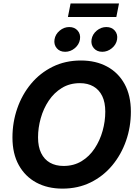

<svg xmlns="http://www.w3.org/2000/svg" viewBox="-20 -1091 806 1121"><path d="M344.7 10.3Q257.8 10.3 192.1 -25.1Q126.5 -60.5 89.6 -127.2Q52.7 -193.8 52.7 -288.1Q52.7 -377 80.8 -458Q108.9 -539.1 161.4 -602.1Q213.9 -665 287.6 -701.4Q361.3 -737.8 452.6 -737.8Q539.1 -737.8 604.7 -702.6Q670.4 -667.5 707.3 -600.6Q744.1 -533.7 744.1 -439Q744.1 -349.6 715.8 -268.8Q687.5 -188 635 -125Q582.5 -62 509 -25.9Q435.5 10.3 344.7 10.3ZM351.1 -122.1Q410.6 -122.1 456.3 -149.9Q502 -177.7 532.7 -224.4Q563.5 -271 579.1 -326.9Q594.7 -382.8 594.7 -439Q594.7 -493.7 576.7 -530.5Q558.6 -567.4 525.4 -586.4Q492.2 -605.5 446.8 -605.5Q386.7 -605.5 341.1 -577.4Q295.4 -549.3 264.4 -502.9Q233.4 -456.5 217.8 -400.6Q202.1 -344.7 202.1 -288.6Q202.1 -234.4 220.2 -197.3Q238.3 -160.2 271.7 -141.1Q305.2 -122.1 351.1 -122.1ZM577.1 -788.6Q545.9 -788.6 527.8 -809.6Q509.8 -830.6 514.6 -860.8Q519.5 -891.1 544.7 -912.1Q569.8 -933.1 601.1 -933.1Q632.3 -933.1 650.4 -912.1Q668.5 -891.1 663.6 -860.8Q658.7 -830.6 633.3 -809.6Q607.9 -788.6 577.1 -788.6ZM360.4 -788.6Q329.1 -788.6 311.3 -809.6Q293.5 -830.6 298.3 -860.8Q303.2 -891.1 328.4 -912.1Q353.5 -933.1 384.3 -933.1Q415.5 -933.1 433.6 -912.1Q451.7 -891.1 446.8 -860.8Q441.9 -830.6 416.7 -809.6Q391.6 -788.6 360.4 -788.6ZM674.8 -1070.8 659.2 -991.7H376.5L392.1 -1070.8Z"/></svg>

Font: Inter 18pt
Style: Bold Italic
Weight: 700
Italic angle: -9.3988°
Designer: Rasmus Andersson
Foundry: rsms
Version: Version 4.001;git-66647c0bb